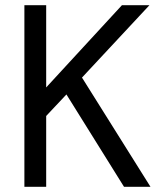

<svg xmlns="http://www.w3.org/2000/svg" viewBox="-20 -720 623 740"><path d="M74 0V-700H158V-383L450 -700H556L296 -421L560 0H458L236 -356L158 -273V0Z"/></svg>

Font: DM Sans 20pt
Style: Regular
Weight: 400
Version: Version 4.004;gftools[0.9.30]